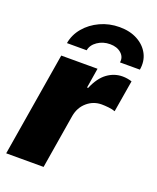

<svg xmlns="http://www.w3.org/2000/svg" viewBox="-144 -861 773 947"><g transform="rotate(20 243.0 -388.0)"><path d="M4.9 0 95.2 -545.9H285.6L268.6 -441.4H274.4Q298.8 -499.5 335.4 -526.1Q372.1 -552.7 415.5 -552.7Q439.9 -552.7 464.4 -544.9L436.5 -377.9Q422.9 -383.3 401.9 -385.5Q380.9 -387.7 365.7 -387.7Q322.3 -387.7 289.3 -359.4Q256.3 -331.1 248 -284.2L201.2 0ZM318.8 -776.4Q373.5 -776.4 413.3 -754.6Q453.1 -732.9 472.2 -696Q491.2 -659.2 483.4 -613.3H378.9Q383.8 -642.1 361.8 -661.6Q339.8 -681.2 303.2 -681.2Q266.1 -681.2 237.5 -661.6Q209 -642.1 204.1 -613.3H100.6Q108.4 -659.2 139.4 -696Q170.4 -732.9 217.3 -754.6Q264.2 -776.4 318.8 -776.4Z"/></g></svg>

Font: Inter Black
Style: Italic
Weight: 900
Italic angle: -9.39999°
Designer: Rasmus Andersson
Foundry: rsms
Version: Version 4.000;git-a52131595